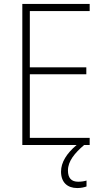

<svg xmlns="http://www.w3.org/2000/svg" viewBox="-20 -734 530 972"><path d="M324 129C324 82 358 41 406 0H434V-36H131V-358H417V-393H131V-678H434V-714H93V0H368C317 43 289 88 289 135C289 189 321 218 371 218C391 218 407 214 418 210V180C409 183 393 186 376 186C341 186 324 167 324 129Z"/></svg>

Font: Noto Sans Myanmar SemiCondensed ExtraLight
Style: Regular
Weight: 200
Width: 4
Designer: Monotype Design Team
Foundry: Monotype Imaging Inc.
Version: Version 2.107